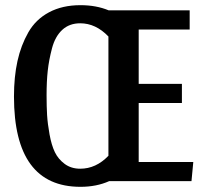

<svg xmlns="http://www.w3.org/2000/svg" viewBox="-20 -700 796 742"><path d="M720 0H402Q353 22 291 22Q34 22 34 -327Q34 -403 47.5 -464Q61 -525 89.5 -575Q118 -625 169.5 -652.5Q221 -680 291 -680Q352 -680 400 -660H713V-586H516V-376H683V-302H516V-74H727ZM290 -48Q351 -48 399 -98V-559Q350 -610 290 -610Q248 -610 220.5 -584.5Q193 -559 181 -513.5Q169 -468 164.5 -426.5Q160 -385 160 -332Q160 -288 162 -255Q164 -222 171.5 -180.5Q179 -139 192 -112Q205 -85 230 -66.5Q255 -48 290 -48Z"/></svg>

Font: Sansita
Style: Regular
Weight: 400
Designer: Pablo Cosgaya
Foundry: Omnibus-Type
Version: Version 1.006;hotconv 1.0.109;makeotfexe 2.5.65596